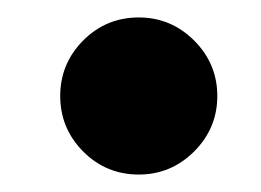

<svg xmlns="http://www.w3.org/2000/svg" viewBox="-20 -535 299 220"><path d="M49 -425Q49 -462 75.2 -488.5Q101.5 -515 139 -515Q176 -515 202.5 -488.5Q229 -462 229 -425Q229 -388 202.5 -361.5Q176 -335 139 -335Q101.5 -335 75.2 -361.5Q49 -388 49 -425Z"/></svg>

Font: Besley
Style: Bold
Weight: 700
Designer: Owen Earl
Foundry: indestructible type*
Version: Version 2.001; ttfautohint (v1.8.3)